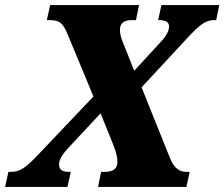

<svg xmlns="http://www.w3.org/2000/svg" viewBox="-70 -734 881 754"><path d="M-50 0H195L208 -59H201C170 -59 162 -71 162 -89C162 -108 177 -131 201 -156L325 -289L371 -175C387 -136 391 -115 391 -99C391 -74 378 -59 340 -59H327L315 0H662L675 -59H661C637 -59 614 -72 598 -112L486 -391L665 -584C714 -637 738 -655 770 -655H779L791 -714H564L551 -655H555C579 -655 594 -648 594 -630C594 -609 577 -586 561 -569L457 -456L413 -567C404 -588 401 -603 401 -617C401 -639 413 -655 446 -655H464L476 -714H127L114 -655H123C160 -655 175 -648 194 -603L297 -355L84 -131C34 -78 11 -59 -27 -59H-37Z"/></svg>

Font: Noto Serif SemiCondensed Black
Style: Italic
Weight: 900
Width: 4
Italic angle: -12°
Designer: Monotype Design Team
Foundry: Monotype Imaging Inc.
Version: Version 2.014